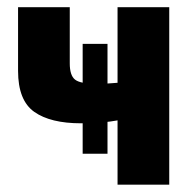

<svg xmlns="http://www.w3.org/2000/svg" viewBox="-20 -504 519 524"><path d="M273.4 -384.3H205.6V-84.5H273.4ZM170.4 -331.1V-484.4H29.3V-310.5Q29.3 -230 73.5 -198.7Q117.7 -167.5 201.2 -167.5Q244.6 -167.5 281.2 -172.4Q317.9 -177.2 348.1 -188V-288.6Q327.6 -280.8 301.3 -278.1Q274.9 -275.4 242.2 -275.4Q198.7 -275.4 184.6 -286.9Q170.4 -298.3 170.4 -331.1ZM300.8 0H441.9V-484.4H300.8Z"/></svg>

Font: Roboto Flex
Style: wght 700 wdth 25 opsz 34 GRAD 0.00 slnt 0.00 XTRA 468 XOPQ 96 YOPQ 79 YTLC 514 YTUC 712 YTAS 750 YTDE -203.00 YTFI 738
Weight: 700
Width: 1
Designer: Berlow after Robertson
Foundry: Google
Version: Version 3.100